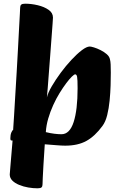

<svg xmlns="http://www.w3.org/2000/svg" viewBox="-20 -776 662 1040"><path d="M183.3 244Q158.9 244 132.8 239.5Q106.7 235 83.7 225.5Q60.7 216.1 46.8 202.1Q32.8 188 32.8 168.9Q32.8 161 36.9 118.2Q41.1 75.4 48.1 -14.8L43.1 -15Q39.8 -15 37.9 -17.1Q36.1 -19.3 36.1 -27Q36.1 -45.6 41.6 -58.6Q47.1 -71.6 51.1 -71.6Q53.3 -100.5 56.2 -149.4Q59.1 -198.3 62.7 -259.2Q66.3 -320.2 70.3 -384.8Q74.3 -449.5 77.3 -510.1Q80.3 -570.8 83.2 -620.6Q86.1 -670.4 87.6 -700.8Q89.1 -731.2 89.1 -733.6Q89.1 -745.2 94.7 -750.6Q100.4 -756 115.9 -756Q149.6 -756 184.5 -747.7Q219.4 -739.4 243.2 -722.8Q266.9 -706.3 266.9 -680.7Q266.9 -675.9 264.8 -647Q262.7 -618.1 259.4 -574.7Q256.2 -531.3 252.4 -481.5Q248.7 -431.7 245 -384.5Q241.2 -337.2 238.6 -300.7Q236 -264.3 234 -248.3Q240.1 -274 260.6 -309Q281 -344 308.8 -381.7Q336.7 -419.4 366.8 -451.7Q396.9 -484 423.2 -504Q449.6 -524 466.3 -524Q472.8 -524 489.4 -519Q505.9 -514 525 -504.4Q544.1 -494.9 558.5 -482.2Q573 -469.6 575.7 -454Q578.5 -444 579.3 -427.2Q580.2 -410.5 580.2 -382.9Q580.2 -354.4 579.1 -314.1Q577.9 -273.8 573.8 -231.5Q569.7 -189.2 560.7 -152.7Q551.7 -116.3 535.1 -94Q494.3 -38.2 448 -12.6Q401.6 13 333.4 13Q313.9 13 284.9 10.5Q255.9 8 222.5 5.6Q217.9 75.9 215.2 120Q212.4 164.2 211.6 187.7Q210.7 211.3 210.4 221.9Q210.4 233.4 205.2 238.7Q199.9 244 183.3 244ZM312.8 -48.9Q357.5 -48.9 378.9 -114.8Q400.3 -180.7 400.3 -297.9Q400.3 -346 397.7 -359.7Q395.1 -373.3 386.9 -373.3Q381.9 -373.3 368.8 -360.6Q355.7 -347.9 338.6 -325Q321.4 -302.1 302.9 -272.1Q284.3 -242.1 268.3 -206.8Q252.3 -171.5 241.3 -134.1Q230.4 -96.8 228.2 -60.3Q253.4 -54.1 274.8 -51.5Q296.1 -48.9 312.8 -48.9Z"/></svg>

Font: Briem Hand Thin
Style: Regular
Weight: 100
Designer: Gunnlaugur SE Briem, Eben Sorkin
Foundry: Sorkin Type Co.
Version: Version 1.003